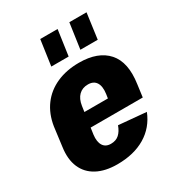

<svg xmlns="http://www.w3.org/2000/svg" viewBox="-182 -877 931 1006"><g transform="rotate(-30 283.5 -374.5)"><path d="M235 11Q162 11 112.5 -15.5Q63 -42 41.5 -92Q20 -142 30 -212L45 -328Q56 -398 93 -448Q130 -498 189.5 -524.5Q249 -551 325 -551Q440 -551 496 -488Q552 -425 534 -301L524 -226H178L190 -313H396L358 -278L367 -338Q373 -382 358 -405.5Q343 -429 309 -429Q275 -429 253.5 -408Q232 -387 226 -347L203 -186Q198 -145 212.5 -122Q227 -99 259 -99Q290 -99 309 -116.5Q328 -134 339 -165L505 -150Q474 -72 404.5 -30.5Q335 11 235 11ZM317 -760 295 -606H190L212 -760ZM492 -760 471 -606H366L388 -760Z"/></g></svg>

Font: Pathway Extreme Condensed ExtraBold
Style: Italic
Weight: 800
Width: 3
Italic angle: -8°
Version: Version 1.001;gftools[0.9.26]